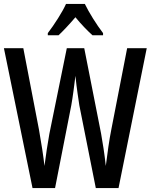

<svg xmlns="http://www.w3.org/2000/svg" viewBox="-21 -960 769 980"><path d="M728 -714 584 0H468L384 -422Q381 -443 375 -483Q369 -523 364 -573Q360 -540 354.5 -498.5Q349 -457 343 -423L260 0H145L-1 -714H98L178 -298Q187 -248 194.5 -198.5Q202 -149 206 -113Q211 -154 218 -198.5Q225 -243 231 -277L320 -714H409L495 -278Q501 -244 507.5 -202Q514 -160 519 -113Q525 -161 532 -209.5Q539 -258 547 -298L628 -714ZM412 -940Q428 -907 453.5 -866Q479 -825 505 -791V-780H451Q431 -798 408.5 -821.5Q386 -845 364 -872Q341 -845 318 -820.5Q295 -796 278 -780H223V-791Q249 -825 275.5 -867Q302 -909 316 -940Z"/></svg>

Font: Noto Sans Tamil ExtraCondensed Medium
Style: Regular
Weight: 500
Width: 2
Designer: Jelle Bosma - Monotype Design Team
Foundry: Monotype Imaging Inc.
Version: Version 2.004; ttfautohint (v1.8.4.7-5d5b)